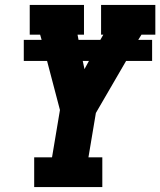

<svg xmlns="http://www.w3.org/2000/svg" viewBox="-20 -755 647 775"><path d="M118 0V-120H190L222 -311L170 -509H76V-594H148L142 -615H100V-735H319V-615H293L297 -594H385L397 -615H388V-735H607V-615H551L538 -594H594V-509H489L367 -299L337 -120H393V0ZM321 -476 339 -509H314Z"/></svg>

Font: Iosevka Etoile Heavy Oblique
Style: Regular
Weight: 900
Italic angle: -9°
Designer: Belleve Invis
Foundry: Belleve Invis
Version: Version 15.5.2; ttfautohint (v1.8.4)